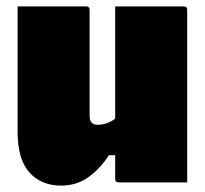

<svg xmlns="http://www.w3.org/2000/svg" viewBox="-20 -570 640 600"><path d="M249 -550Q260 -550 260 -539V-208Q260 -180 285 -180Q298 -180 311 -184Q324 -188 340 -199V-550H554Q565 -550 565 -539V0H351Q340 0 340 -11V-85H320Q296 -46 258.5 -18Q221 10 171 10Q109 10 72 -31Q35 -72 35 -158V-550Z"/></svg>

Font: Recursive Mn Lnr St XBk
Style: Regular
Weight: 1000
Monospace: yes
Version: Version 1.079;hotconv 1.0.112;makeotfexe 2.5.65598; ttfautoh